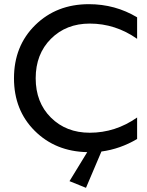

<svg xmlns="http://www.w3.org/2000/svg" viewBox="-20 -718 706 920"><path d="M637 -52Q556 -4 466 8L392 182L313 150L398 11Q246 8 146.5 -91Q47 -190 47 -343Q47 -498 149 -598Q251 -698 406 -698Q532 -698 637 -635V-532Q533 -605 410 -605Q297 -605 224 -532Q151 -459 151 -343Q151 -227 224 -154.5Q297 -82 410 -82Q533 -82 637 -155Z"/></svg>

Font: Roundo Medium
Style: Regular
Weight: 500
Designer: Namrata Goyal (Gurmukhi), Shiva Nallaperumal (Latin)
Foundry: Indian Type Foundry
Version: Version 1.000;PS 1.0;hotconv 1.0.88;makeotf.lib2.5.647800